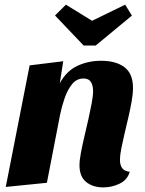

<svg xmlns="http://www.w3.org/2000/svg" viewBox="-20 -794 628 834"><path d="M428.7 20Q383.3 20 354.3 -3.5Q325.3 -27 325.3 -76Q325.3 -98 331.5 -130.8Q337.7 -163.7 346.5 -200.8Q355.3 -238 363.7 -275.2Q372 -312.3 378.2 -344.8Q384.3 -377.3 384.3 -399.3Q384.3 -421.7 375.2 -437.3Q366 -453 342.7 -453Q312.7 -453 292.8 -428.2Q273 -403.3 260.7 -367.3Q248.3 -331.3 241.3 -297.3L183.7 0L5 18L108.7 -510L254.7 -528L239.7 -432Q267.3 -484.3 314.5 -507.2Q361.7 -530 419.3 -530Q484 -530 520.8 -502Q557.7 -474 557.7 -412.3Q557.7 -386.3 551.8 -353.2Q546 -320 537.5 -283.7Q529 -247.3 520.8 -212.7Q512.7 -178 506.8 -148.5Q501 -119 501 -99.3Q501 -77.7 510.5 -64Q520 -50.3 543.7 -47.7Q533.3 -12.7 499.7 3.7Q466 20 428.7 20ZM343.3 -596.3 219 -726.7 266.3 -773.7 380 -703.7 523.7 -773.7 553 -726.3 395.7 -596.3Z"/></svg>

Font: Sansita Swashed Light
Style: Regular
Weight: 300
Designer: Pablo Cosgaya
Foundry: Omnibus-Type
Version: Version 1.003